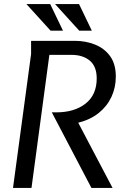

<svg xmlns="http://www.w3.org/2000/svg" viewBox="-20 -925 608 945"><path d="M135 0H44L133 -659V-724H349Q402 -724 448 -705.5Q494 -687 522 -648.5Q550 -610 550 -548Q550 -494 528.5 -448Q507 -402 466 -369Q425 -336 365 -321L534 0H430L235 -372H257Q346 -372 401 -415Q456 -458 456 -539Q456 -598 422 -626.5Q388 -655 331 -655H223ZM369 -905 432 -774H370L251 -905ZM227 -905 290 -774H229L110 -905Z"/></svg>

Font: Rosario
Style: Italic
Weight: 400
Italic angle: -8.05°
Designer: Hector Gatti
Foundry: Omnibus Type
Version: Version 1.201